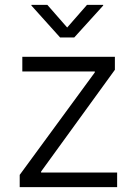

<svg xmlns="http://www.w3.org/2000/svg" viewBox="-20 -774 566 794"><path d="M61.5 0V-50.8L372.1 -474.6V-478.5H72.3V-539.1H455.1V-485.4L149.9 -64.5V-60.5H464.4V0ZM175.8 -753.9 257.8 -660.2 339.8 -753.9H406.7V-751L287.1 -619.1H228.5L109.9 -751V-753.9Z"/></svg>

Font: Inter 18pt Light
Style: Regular
Weight: 300
Designer: Rasmus Andersson
Foundry: rsms
Version: Version 4.001;git-66647c0bb